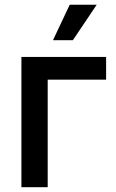

<svg xmlns="http://www.w3.org/2000/svg" viewBox="-20 -776 480 796"><path d="M419.9 -540V-445.8H177.7V0H68.8V-540ZM199.7 -609.4 269 -756.3H380.9L282.2 -609.4Z"/></svg>

Font: V-Inter
Style: Medium-500
Weight: 500
Designer: Rasmus Andersson
Foundry: rsms
Version: Version 4.000;git-4146feb